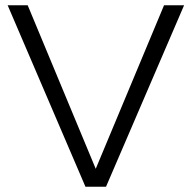

<svg xmlns="http://www.w3.org/2000/svg" viewBox="-20 -708 726 728"><path d="M304 0 9 -688H85L343 -68L602 -688H678L382 0Z"/></svg>

Font: Roundo
Style: Regular
Weight: 400
Designer: Namrata Goyal (Gurmukhi), Shiva Nallaperumal (Latin)
Foundry: Indian Type Foundry
Version: Version 1.000;PS 1.0;hotconv 1.0.88;makeotf.lib2.5.647800